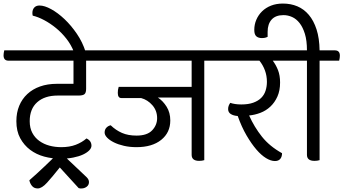

<svg xmlns="http://www.w3.org/2000/svg" viewBox="-48 -893 1930 1079"><path d="M436 -552V-394Q436 -372 427 -364Q418 -356 393 -356H276Q203 -356 161 -318.5Q119 -281 119 -212Q119 -174 133.5 -146.5Q148 -119 173 -101Q198 -83 229.5 -74.5Q261 -66 296 -66Q343 -66 378 -79.5Q413 -93 438 -115Q466 -102 466 -74Q466 -61 453.5 -48Q441 -35 418.5 -24.5Q396 -14 363.5 -7.5Q331 -1 292 -1Q245 -1 200.5 -13Q156 -25 121.5 -51Q87 -77 65.5 -116.5Q44 -156 44 -212Q44 -260 60 -298.5Q76 -337 105.5 -364.5Q135 -392 177 -407Q219 -422 272 -422H365V-552H0Q-28 -552 -28 -582Q-28 -588 -27 -595Q-26 -602 -24 -610H504Q532 -610 532 -580Q532 -574 531 -567Q530 -560 528 -552Z M439 103Q452 116 452 130Q452 147 439 156.5Q426 166 411 166Q406 166 402.5 166Q399 166 394 164L288 48Q246 101 216.5 133.5Q187 166 164 166Q143 166 131.5 151.5Q120 137 117 120Q136 104 158.5 83Q181 62 202 42.5Q223 23 240 6Q257 -11 266 -20Q275 -26 288 -26Q300 -26 309 -20Z M367 -602Q352 -641 325.5 -675Q299 -709 266.5 -735.5Q234 -762 200 -780Q166 -798 136 -805Q134 -811 134 -820Q134 -839 144.5 -850.5Q155 -862 174 -862Q202 -862 239.5 -841.5Q277 -821 314.5 -785.5Q352 -750 384 -703Q416 -656 433 -602Z M1100 -552V7Q1094 9 1086.5 10Q1079 11 1071 11Q1029 11 1029 -23V-345H839Q868 -326 888.5 -293Q909 -260 909 -216Q909 -148 858 -107Q807 -66 719 -66Q681 -66 648.5 -73.5Q616 -81 592 -93Q568 -105 554 -119.5Q540 -134 540 -148Q540 -165 550 -175.5Q560 -186 574 -189Q603 -161 637.5 -146Q672 -131 719 -131Q779 -131 807 -160.5Q835 -190 835 -229Q835 -271 808.5 -301.5Q782 -332 745 -342H634Q614 -342 614 -371Q614 -380 615 -387.5Q616 -395 619 -405H1029V-552H514Q486 -552 486 -582Q486 -588 487 -595Q488 -602 490 -610H1186Q1214 -610 1214 -580Q1214 -574 1213 -567Q1212 -560 1210 -552Z M1485 -552Q1503 -528 1514.5 -498.5Q1526 -469 1526 -429Q1526 -384 1511 -350.5Q1496 -317 1471.5 -294Q1447 -271 1415.5 -259Q1384 -247 1352 -244Q1381 -179 1424 -125Q1467 -71 1537 -32Q1537 -12 1527 0Q1517 12 1497 12Q1474 12 1447 -4.5Q1420 -21 1392.5 -53Q1365 -85 1337.5 -132Q1310 -179 1288 -241Q1263 -243 1248.5 -252.5Q1234 -262 1234 -280Q1234 -291 1237.5 -299.5Q1241 -308 1246 -315Q1257 -311 1273 -308.5Q1289 -306 1308 -306Q1348 -306 1375.5 -316Q1403 -326 1420 -343Q1437 -360 1444.5 -383.5Q1452 -407 1452 -433Q1452 -467 1441 -497Q1430 -527 1410 -552H1186Q1158 -552 1158 -582Q1158 -588 1159 -595Q1160 -602 1162 -610H1585Q1613 -610 1613 -580Q1613 -574 1612 -567Q1611 -560 1609 -552Z M1748 -552V7Q1742 9 1734.5 10Q1727 11 1719 11Q1677 11 1677 -23V-552H1585Q1557 -552 1557 -582Q1557 -588 1558 -595Q1559 -602 1561 -610H1677Q1677 -665 1665.5 -702.5Q1654 -740 1635.5 -763.5Q1617 -787 1593.5 -797.5Q1570 -808 1545 -808Q1501 -808 1478.5 -783Q1456 -758 1456 -714V-686Q1451 -684 1446 -682Q1437 -679 1424 -679Q1404 -679 1392.5 -689Q1381 -699 1381 -725Q1381 -755 1392.5 -782Q1404 -809 1425 -829.5Q1446 -850 1475.5 -861.5Q1505 -873 1542 -873Q1586 -873 1623 -857.5Q1660 -842 1687.5 -809.5Q1715 -777 1731 -727.5Q1747 -678 1748 -610H1834Q1862 -610 1862 -580Q1862 -574 1861 -567Q1860 -560 1858 -552Z"/></svg>

Font: Baloo 2
Style: Regular
Weight: 400
Designer: Sarang Kulkarni and Ek Type
Foundry: Ek Type
Version: Version 1.640;hotconv 1.0.111;makeotfexe 2.5.65597; ttfautoh